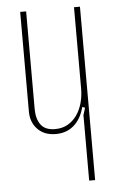

<svg xmlns="http://www.w3.org/2000/svg" viewBox="-51 -735 464 771"><g transform="rotate(-5 180.5 -349.5)"><path d="M275 -297Q263 -250 233.5 -224Q204 -198 160 -198Q114 -198 87 -226Q60 -254 60 -297V-699H84V-305Q84 -266 101.5 -242Q119 -218 159 -218Q188 -218 210 -230.5Q232 -243 247 -264.5Q262 -286 269.5 -313.5Q277 -341 277 -371V-699H301V0H277V-264L286 -293Z"/></g></svg>

Font: Moniqa Thin Paragraph
Style: Regular
Weight: 100
Designer: Rajesh Rajput
Foundry: Rajesh Rajput
Version: Version 1.000